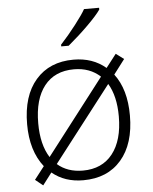

<svg xmlns="http://www.w3.org/2000/svg" viewBox="-55 -812 695 874"><g transform="rotate(-5 293.0 -374.5)"><path d="M527.8 -266.1Q527.8 -136.2 464.8 -63.2Q401.9 9.8 291 9.8Q206.5 9.8 148.9 -38.1L106.9 17.1L71.8 -11.2L117.2 -69.8Q58.1 -144.5 58.1 -266.1Q58.1 -396 121.1 -468.5Q184.1 -541 293.9 -541Q381.3 -541 440.9 -490.2L487.8 -550.8L523.9 -523.9L473.1 -457Q527.8 -385.3 527.8 -266.1ZM108.9 -266.1Q108.9 -168.5 147 -108.9L412.1 -453.1Q364.3 -497.1 292 -497.1Q204.1 -497.1 156.5 -436.8Q108.9 -376.5 108.9 -266.1ZM477.1 -266.1Q477.1 -358.9 441.9 -417L176.8 -74.2Q222.7 -34.2 293 -34.2Q380.9 -34.2 429 -95.5Q477.1 -156.7 477.1 -266.1ZM243.7 -613.8Q279.3 -652.3 314.2 -697.5Q349.1 -742.7 361.8 -766.1H430.7V-757.8Q413.1 -732.4 370.8 -690.4Q328.6 -648.4 277.8 -606H243.7Z"/></g></svg>

Font: JBL Sans
Style: Light
Weight: 300
Version: Version 1.10